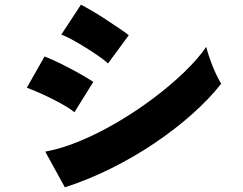

<svg xmlns="http://www.w3.org/2000/svg" viewBox="-20 -788 1040 823"><path d="M258 15 174 -138Q245 -151 325 -184.5Q405 -218 485.5 -265.5Q566 -313 639 -368Q712 -423 770.5 -479.5Q829 -536 864 -587Q870 -563 880.5 -533Q891 -503 904 -475Q917 -447 928 -429Q878 -365 804.5 -299.5Q731 -234 642 -174Q553 -114 455 -65.5Q357 -17 258 15ZM443 -516Q428 -530 402 -548Q376 -566 346.5 -584.5Q317 -603 289 -618Q261 -633 243 -640L327 -768Q348 -757 377 -740Q406 -723 435.5 -703.5Q465 -684 491 -666.5Q517 -649 532 -637ZM299 -307Q278 -324 241 -344.5Q204 -365 164.5 -383Q125 -401 95 -412L171 -546Q202 -534 241.5 -514.5Q281 -495 318.5 -474Q356 -453 380 -437Z"/></svg>

Font: Zen Kaku Gothic New Black
Style: Regular
Weight: 900
Designer: Yoshimichi Ohira
Foundry: Positype
Version: Version 1.001